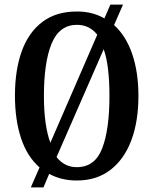

<svg xmlns="http://www.w3.org/2000/svg" viewBox="-20 -775 667 835"><path d="M152 -47Q98 -94 71.5 -174Q45 -254 45 -359Q45 -470 74.5 -552Q104 -634 164 -679.5Q224 -725 315 -725Q349 -725 378.5 -717.5Q408 -710 434 -695L460 -755H515L476 -666Q528 -619 555 -540Q582 -461 582 -358Q582 -247 551 -164.5Q520 -82 460 -36Q400 10 314 10Q246 10 194 -19L169 40H114ZM403 -624Q369 -667 315 -667Q238 -667 204.5 -585.5Q171 -504 171 -358Q171 -294 178 -243Q185 -192 199 -154ZM314 -48Q393 -48 424.5 -130Q456 -212 456 -358Q456 -422 450 -473Q444 -524 431 -561L226 -92Q260 -48 314 -48Z"/></svg>

Font: Noto Serif Tamil ExtraCondensed SemiBold
Style: Regular
Weight: 600
Width: 2
Designer: Indian Type Foundry, Tom Grace, and the Monotype Design Team
Foundry: Monotype Imaging Inc.
Version: Version 2.004; ttfautohint (v1.8.4.7-5d5b)